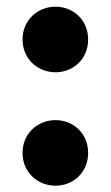

<svg xmlns="http://www.w3.org/2000/svg" viewBox="-20 -557 338 586"><path d="M149.4 -336.4C203.1 -336.4 249 -376.5 249 -436.5C249 -496.6 203.1 -536.6 149.4 -536.6C95.7 -536.6 48.8 -496.6 48.8 -436.5C48.8 -376.5 95.7 -336.4 149.4 -336.4ZM48.8 -90.3C48.8 -30.3 95.7 9.8 149.4 9.8C203.1 9.8 249 -30.3 249 -90.3C249 -150.4 203.1 -190.4 149.4 -190.4C95.7 -190.4 48.8 -150.4 48.8 -90.3Z"/></svg>

Font: Wand UI Pro Black
Style: Regular
Weight: 900
Designer: Andreas Faust
Version: Version 1.003;FEAKit 1.0